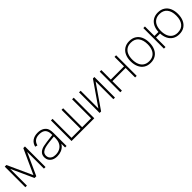

<svg xmlns="http://www.w3.org/2000/svg" viewBox="413 -2051 3562 3562"><g transform="rotate(-45 2193.5 -270.0)"><path d="M70 0V-540H113L335 -52L557 -540H600V0H558V-440L358 0H312L112 -440V0Z M897 15Q836.5 15 794.2 -6.5Q752 -28 731 -63.8Q710 -99.5 710 -143Q710 -209 751 -246.2Q792 -283.5 857 -297Q903 -306.5 951.2 -312.8Q999.5 -319 1078.5 -328.5Q1092.5 -330 1104.2 -331.2Q1116 -332.5 1125 -334L1110 -324Q1111.5 -389 1095.8 -430.5Q1080 -472 1043 -492.5Q1006 -513 944 -513Q876 -513 834.8 -482.8Q793.5 -452.5 777 -390L731 -402Q749 -476.5 804.5 -515.8Q860 -555 946 -555Q1020 -555 1070.2 -524.8Q1120.5 -494.5 1139 -442Q1145.5 -422.5 1148.8 -394.5Q1152 -366.5 1152 -338V0H1113V-148L1133 -147Q1118.5 -96.5 1084.8 -59.8Q1051 -23 1002.8 -4Q954.5 15 897 15ZM895 -27Q953 -27 998 -48Q1043 -69 1070.8 -109Q1098.5 -149 1106 -204Q1109 -225 1109.5 -247Q1110 -269 1110 -301.5V-310L1132 -293L1105 -290.5Q1029 -283.5 971 -276.5Q913 -269.5 866 -258Q819.5 -246.5 786.8 -219.2Q754 -192 754 -142Q754 -113.5 767.8 -87.2Q781.5 -61 813.2 -44Q845 -27 895 -27Z M1282 0V-540H1324V-42H1560V-540H1602V-42H1837V-540H1879V0Z M2422 -540V0H2380V-466L2058 0H2019V-540H2061V-74L2383 -540Z M2562 0V-540H2604V-291H2950V-540H2992V0H2950V-249H2604V0Z M3349 15Q3270.5 15 3215 -21Q3159.5 -57 3130.8 -121.8Q3102 -186.5 3102 -271Q3102 -356 3131.2 -420.2Q3160.5 -484.5 3216.2 -519.8Q3272 -555 3349 -555Q3428 -555 3483.5 -519.2Q3539 -483.5 3567.5 -419.5Q3596 -355.5 3596 -271Q3596 -185 3567.2 -120.5Q3538.5 -56 3482.8 -20.5Q3427 15 3349 15ZM3349 -27Q3415.5 -27 3460.8 -57.2Q3506 -87.5 3528.5 -142.5Q3551 -197.5 3551 -271Q3551 -384 3499.5 -448.5Q3448 -513 3349 -513Q3282 -513 3236.8 -482.5Q3191.5 -452 3169.2 -397.8Q3147 -343.5 3147 -271Q3147 -197 3170 -142Q3193 -87 3238.2 -57Q3283.5 -27 3349 -27Z M4100 15Q4025 15 3971 -18Q3917 -51 3887.2 -110.8Q3857.5 -170.5 3854 -249H3748V0H3706V-540H3748V-291H3853Q3856.5 -370.5 3886.5 -430.2Q3916.5 -490 3970.8 -522.5Q4025 -555 4099 -555Q4178 -555 4234 -519.2Q4290 -483.5 4318.5 -419.5Q4347 -355.5 4347 -271Q4347 -185.5 4318.2 -121Q4289.5 -56.5 4234 -20.8Q4178.5 15 4100 15ZM4098 -27Q4199 -27 4250.5 -92.2Q4302 -157.5 4302 -271Q4302 -384.5 4250.2 -448.8Q4198.5 -513 4099 -513Q4036 -513 3990.8 -484.5Q3945.5 -456 3921.8 -401.5Q3898 -347 3898 -271Q3898 -197 3921 -142Q3944 -87 3988.8 -57Q4033.5 -27 4098 -27Z"/></g></svg>

Font: Manrope
Style: Regular
Weight: 400
Designer: Mikhail Sharanda
Foundry: Mikhail Sharanda
Version: Version 4.503